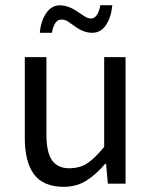

<svg xmlns="http://www.w3.org/2000/svg" viewBox="-20 -705 584 737"><path d="M75.2 -485.8H158.2V-189Q158.2 -120.1 179.7 -89.8Q201.2 -59.6 244.1 -59.1Q287.1 -59.1 315.9 -78.6Q344.7 -98.1 379.9 -141.1V-485.8H461.9V0H394L387.2 -76.2H383.8Q349.6 -36.1 312.5 -12.2Q275.4 11.7 224.1 12.2Q146 11.7 110.4 -36.1Q74.7 -84 75.2 -178.2ZM215.8 -629.9Q188 -629.9 179.2 -579.1H132.8Q136.7 -624 157.2 -654.3Q177.7 -684.6 210 -684.6Q242.7 -684.6 278.3 -659.7Q292 -650.4 304.2 -642.6Q316.4 -634.8 328.1 -633.8Q356 -633.8 365.2 -685.1H411.1Q407.2 -639.6 387.2 -609.4Q367.2 -579.1 334 -579.1Q300.8 -579.1 266.6 -604.5Q252.9 -614.3 241.2 -622.1Q229.5 -629.9 215.8 -629.9Z"/></svg>

Font: SourceSansPro-Regular
Style: Regular
Weight: 400
Designer: Paul D. Hunt
Foundry: Adobe Systems Incorporated
Version: Version 1.050;PS Version 1.000;hotconv 1.0.70;makeotf.lib2.5